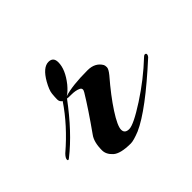

<svg xmlns="http://www.w3.org/2000/svg" viewBox="-119 -497 629 629"><g transform="rotate(-45 196.0 -182.0)"><path d="M275 -200Q231 -149 203.5 -106.5Q176 -64 176 -46.5Q176 -29 196.5 -29Q217 -29 280.5 -70Q344 -111 398 -162Q403 -167 407 -166Q411 -165 411 -161Q411 -157 407 -152Q278 -34 210 -4Q180 8 167 8Q119 8 101.5 -8Q84 -24 84 -43Q84 -81 99 -101Q148 -170 177 -218Q186 -232 173.5 -237.5Q161 -243 142.5 -243Q124 -243 123 -244Q56 -154 -10 -102Q-18 -95 -19 -102Q-19 -110 -8 -121Q62 -181 107 -248Q98 -254 98 -264.5Q98 -275 99.5 -290Q101 -305 115 -330Q139 -372 165 -372Q187 -372 187 -348Q187 -315 156 -276Q141 -258 128 -250Q165 -262 236 -262Q271 -262 286 -236Q288 -232 288 -224Q288 -216 275 -200Z"/></g></svg>

Font: Arizonia
Style: Regular
Weight: 400
Designer: Robert E. Leuschke
Foundry: Robert E. Leuschke
Version: Version 1.003